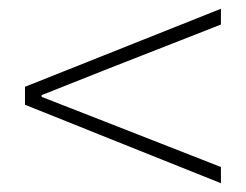

<svg xmlns="http://www.w3.org/2000/svg" viewBox="-20 -584 561 438"><path d="M484 -166V-203L221 -306L75 -363V-367L221 -425L484 -528V-564L37 -386V-345Z"/></svg>

Font: Harano Aji Gothic K1 ExtraLight
Style: Regular
Weight: 250
Foundry: Masamichi Hosoda
Version: HaranoAjiGothicK1-ExtraLight version 20230610;ttx 4.39.4